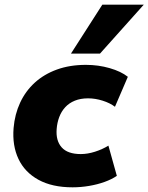

<svg xmlns="http://www.w3.org/2000/svg" viewBox="-20 -789 634 820"><path d="M290 11Q203 11 144.5 -21Q86 -53 59 -110Q32 -167 38 -242Q43 -301 66 -350.5Q89 -400 128.5 -436Q168 -472 223 -492Q278 -512 347 -512Q400 -512 448.5 -498Q497 -484 526 -461L471 -333Q450 -349 418.5 -359Q387 -369 356 -369Q324 -369 299.5 -359Q275 -349 258.5 -331Q242 -313 233 -289Q224 -265 222 -238Q218 -188 243.5 -159.5Q269 -131 325 -131Q354 -131 385.5 -141Q417 -151 443 -167L479 -38Q457 -23 426.5 -12Q396 -1 360.5 5Q325 11 290 11ZM283 -560 417 -769H594L407 -560Z"/></svg>

Font: Nunito Sans 9pt Black
Style: Italic
Weight: 900
Italic angle: -9°
Version: Version 3.101;gftools[0.9.27]